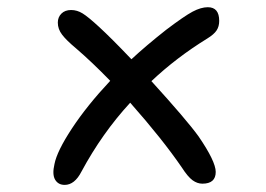

<svg xmlns="http://www.w3.org/2000/svg" viewBox="-20 -544 740 535"><path d="M160.2 -28.8Q142.1 -28.8 133.5 -43.5Q125 -58.1 131.8 -86.9Q138.7 -122.6 180.4 -186Q222.2 -249.5 287.1 -318.8Q236.8 -370.6 191.9 -409.2Q165 -431.6 153.1 -447.3Q141.1 -462.9 141.1 -481Q141.1 -496.1 151.1 -506.1Q161.1 -516.1 178.2 -516.1Q194.8 -516.1 210.2 -506.6Q225.6 -497.1 255.9 -469.2Q290.5 -437.5 346.2 -378.9Q387.2 -417 442.9 -460.9Q493.2 -499 516.6 -511.5Q540 -523.9 559.1 -523.9Q590.8 -523.9 590.8 -485.8Q590.8 -470.2 583.5 -459.2Q576.2 -448.2 558.1 -437Q471.7 -383.8 401.9 -317.9Q500 -210 533.2 -164.1Q581.1 -94.2 581.1 -64.9Q581.1 -32.2 543.9 -32.2Q529.8 -32.2 516.6 -41.7Q503.4 -51.3 486.8 -77.1Q432.6 -156.2 342.8 -257.8Q264.6 -172.9 207 -65.9Q188 -28.8 160.2 -28.8Z"/></svg>

Font: Shantell Sans Irregular Bouncy
Style: Regular
Weight: 400
Designer: Stephen Nixon, Anya Danilova, Shantell Martin
Foundry: Arrow Type
Version: Version 1.006;[9816181b4]